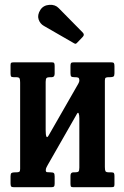

<svg xmlns="http://www.w3.org/2000/svg" viewBox="-20 -781 516 801"><path d="M417.5 -84.5Q417.5 -71.5 420 -66.8Q422.5 -62 435.5 -62H444.5Q453 -62 455.2 -58.8Q457.5 -55.5 457.5 -47V-11Q457.5 -3 454 -1.5Q450.5 0 442 0H285Q277 0 275.5 -3.8Q274 -7.5 274 -15.5V-47.5Q274 -62 286 -62H292.5Q303.5 -62 307.2 -65.2Q311 -68.5 311 -81.5V-287Q311 -301.5 308.2 -307.8Q305.5 -314 301 -306L179 -92.5Q177 -88.5 174 -83Q171 -77.5 171 -71Q171 -63.5 176 -62.8Q181 -62 190 -62H191.5Q201 -62 204.5 -59Q208 -56 208 -45V-15Q208 -6 205.2 -3Q202.5 0 194 0H38Q29 0 26.5 -3.2Q24 -6.5 24 -16V-46Q24 -56.5 28 -59.2Q32 -62 42 -62H47Q56.5 -62 60.2 -64.2Q64 -66.5 64 -76V-436.5Q64 -449.5 61.5 -454.2Q59 -459 46 -459H37Q28.5 -459 26.2 -462.2Q24 -465.5 24 -474V-510Q24 -518 27.5 -519.5Q31 -521 39.5 -521H196.5Q204.5 -521 206.2 -517.2Q208 -513.5 208 -505.5V-473.5Q208 -459 196 -459H189Q178.5 -459 174.5 -455.8Q170.5 -452.5 170.5 -439.5V-238Q170.5 -218.5 173.5 -211.5Q176.5 -204.5 183 -216L306.5 -431.5Q311 -440 311 -444Q311 -455 306.5 -457Q302 -459 291.5 -459H290Q280.5 -459 277.2 -462Q274 -465 274 -476V-506Q274 -515 276.5 -518Q279 -521 288 -521H443.5Q452.5 -521 455 -517.8Q457.5 -514.5 457.5 -505V-475Q457.5 -464.5 453.5 -461.8Q449.5 -459 439.5 -459H434.5Q425 -459 421.2 -456.8Q417.5 -454.5 417.5 -445ZM288 -601 163 -673Q147 -682 141 -700.2Q135 -718.5 148.5 -740Q161 -759 185.8 -760.8Q210.5 -762.5 225 -747L325 -645.5Q334 -636.5 325.5 -627.5L303 -604Q299 -599.5 296.2 -598.5Q293.5 -597.5 288 -601Z"/></svg>

Font: Besley* Condensed Medium
Style: Regular
Weight: 500
Width: 3
Designer: Owen Earl
Foundry: indestructible type*
Version: Version 3.000; ttfautohint (v1.8.3)